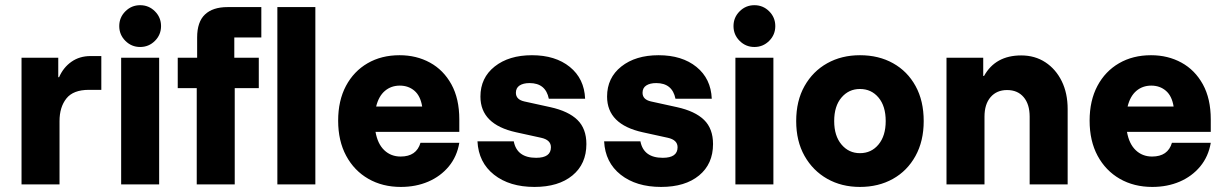

<svg xmlns="http://www.w3.org/2000/svg" viewBox="-20 -728 4832 758"><path d="M65 0V-500H210V-423.3H213.3Q230 -461.7 262.1 -484.2Q294.2 -506.7 337.5 -506.7H380V-373.3H330.8Q269.2 -373.3 242.1 -339.2Q215 -305 215 -250V0Z M458.3 0V-500H608.3V0ZM533.3 -542.5Q499.2 -542.5 475 -566.7Q450.8 -590.8 450.8 -625Q450.8 -659.2 475 -683.3Q499.2 -707.5 533.3 -707.5Q567.5 -707.5 591.7 -683.3Q615.8 -659.2 615.8 -625Q615.8 -590.8 591.7 -566.7Q567.5 -542.5 533.3 -542.5Z M756.7 0V-380H681.7V-500H758.3V-580Q758.3 -641.7 789.2 -670.8Q820 -700 878.3 -700H1011.7V-580H905V-500H1001.7V-380H906.7V0ZM1075 0V-700H1225V0Z M1562.5 10Q1490 10 1434.2 -22.1Q1378.3 -54.2 1346.7 -112.9Q1315 -171.7 1315 -251.7Q1315 -330.8 1345.8 -388.8Q1376.7 -446.7 1431.2 -478.3Q1485.8 -510 1557.5 -510Q1624.2 -510 1677.5 -480.8Q1730.8 -451.7 1762.1 -395Q1793.3 -338.3 1793.3 -256.7V-207.5H1462.5Q1470.8 -160 1497.1 -135Q1523.3 -110 1561.7 -110Q1624.2 -110 1640 -164.2H1793.3Q1784.2 -110 1751.7 -70.8Q1719.2 -31.7 1670.4 -10.8Q1621.7 10 1562.5 10ZM1465 -307.5H1646.7Q1640 -349.2 1616.3 -369.6Q1592.5 -390 1558.3 -390Q1524.2 -390 1499.6 -369.2Q1475 -348.3 1465 -307.5Z M2090 10Q1991.7 10 1930.4 -38.3Q1869.2 -86.7 1865 -170H2008.3Q2020.8 -105 2096.7 -105Q2155 -105 2155 -146.7Q2155 -175.8 2115.8 -184.2L2017.5 -205.8Q1876.7 -236.7 1876.7 -346.7Q1876.7 -420.8 1932.9 -465.4Q1989.2 -510 2080 -510Q2172.5 -510 2229.6 -463.8Q2286.7 -417.5 2290 -338.3H2146.7Q2134.2 -400 2070.8 -400Q2045.8 -400 2031.2 -390.4Q2016.7 -380.8 2016.7 -361.7Q2016.7 -335 2050 -327.5L2152.5 -305Q2224.2 -289.2 2259.6 -254.6Q2295 -220 2295 -159.2Q2295 -80.8 2240 -35.4Q2185 10 2090 10Z M2590 10Q2491.7 10 2430.4 -38.3Q2369.2 -86.7 2365 -170H2508.3Q2520.8 -105 2596.7 -105Q2655 -105 2655 -146.7Q2655 -175.8 2615.8 -184.2L2517.5 -205.8Q2376.7 -236.7 2376.7 -346.7Q2376.7 -420.8 2432.9 -465.4Q2489.2 -510 2580 -510Q2672.5 -510 2729.6 -463.8Q2786.7 -417.5 2790 -338.3H2646.7Q2634.2 -400 2570.8 -400Q2545.8 -400 2531.2 -390.4Q2516.7 -380.8 2516.7 -361.7Q2516.7 -335 2550 -327.5L2652.5 -305Q2724.2 -289.2 2759.6 -254.6Q2795 -220 2795 -159.2Q2795 -80.8 2740 -35.4Q2685 10 2590 10Z M2883.3 0V-500H3033.3V0ZM2958.3 -542.5Q2924.2 -542.5 2900 -566.7Q2875.8 -590.8 2875.8 -625Q2875.8 -659.2 2900 -683.3Q2924.2 -707.5 2958.3 -707.5Q2992.5 -707.5 3016.7 -683.3Q3040.8 -659.2 3040.8 -625Q3040.8 -590.8 3016.7 -566.7Q2992.5 -542.5 2958.3 -542.5Z M3375 10Q3302.5 10 3245.8 -22.1Q3189.2 -54.2 3156.2 -112.5Q3123.3 -170.8 3123.3 -250Q3123.3 -330 3156.2 -388.3Q3189.2 -446.7 3245.8 -478.3Q3302.5 -510 3375 -510Q3449.2 -510 3505.8 -478.3Q3562.5 -446.7 3594.6 -388.3Q3626.7 -330 3626.7 -250Q3626.7 -170.8 3594.2 -112.1Q3561.7 -53.3 3505 -21.7Q3448.3 10 3375 10ZM3375 -123.3Q3420 -123.3 3448.3 -157.5Q3476.7 -191.7 3476.7 -250Q3476.7 -309.2 3448.3 -342.9Q3420 -376.7 3375 -376.7Q3330.8 -376.7 3302.1 -342.9Q3273.3 -309.2 3273.3 -250Q3273.3 -191.7 3302.1 -157.5Q3330.8 -123.3 3375 -123.3Z M3716.7 0V-500H3861.7V-428.3H3865Q3910 -509.2 4011.7 -509.2Q4065.8 -509.2 4107.1 -482.1Q4148.3 -455 4171.7 -407.5Q4195 -360 4195 -297.5V0H4045V-267.5Q4045 -316.7 4021.2 -344.6Q3997.5 -372.5 3955.8 -372.5Q3915 -372.5 3890.8 -344.6Q3866.7 -316.7 3866.7 -267.5V0Z M4529.2 10Q4456.7 10 4400.8 -22.1Q4345 -54.2 4313.3 -112.9Q4281.7 -171.7 4281.7 -251.7Q4281.7 -330.8 4312.5 -388.8Q4343.3 -446.7 4397.9 -478.3Q4452.5 -510 4524.2 -510Q4590.8 -510 4644.2 -480.8Q4697.5 -451.7 4728.8 -395Q4760 -338.3 4760 -256.7V-207.5H4429.2Q4437.5 -160 4463.8 -135Q4490 -110 4528.3 -110Q4590.8 -110 4606.7 -164.2H4760Q4750.8 -110 4718.3 -70.8Q4685.8 -31.7 4637.1 -10.8Q4588.3 10 4529.2 10ZM4431.7 -307.5H4613.3Q4606.7 -349.2 4582.9 -369.6Q4559.2 -390 4525 -390Q4490.8 -390 4466.2 -369.2Q4441.7 -348.3 4431.7 -307.5Z"/></svg>

Font: Funnel Sans ExtraBold
Style: Regular
Weight: 800
Version: Version 1.000; Beta; Release 5; Build 24; ttfautohint (v1.8.